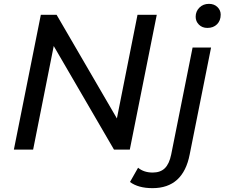

<svg xmlns="http://www.w3.org/2000/svg" viewBox="-20 -777 1166 997"><path d="M52 0 192 -700H274L587 -162L694 -700H794L654 0H572L259 -538L152 0ZM772 200Q698 200 655 168L697 94Q727 119 773 119Q813 119 836 96.5Q859 74 869 25L980 -530H1076L965 25Q931 200 772 200ZM1057 -632Q1030 -632 1013 -649Q996 -666 996 -690Q996 -718 1015.5 -737.5Q1035 -757 1065 -757Q1092 -757 1109 -740.5Q1126 -724 1126 -701Q1126 -670 1107 -651Q1088 -632 1057 -632Z"/></svg>

Font: Montserrat Medium
Style: Italic
Weight: 500
Italic angle: -11.3°
Designer: Julieta Ulanovsky
Foundry: Julieta Ulanovsky
Version: Version 9.000; ttfautohint (v1.8.4.7-5d5b)